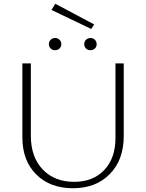

<svg xmlns="http://www.w3.org/2000/svg" viewBox="-20 -995 777 1021"><path d="M465 -841 254 -942 274 -975 481 -865ZM296.5 -737Q287 -728 273 -728Q259 -728 249.5 -737Q240 -746 240 -760Q240 -774 249.5 -783.5Q259 -793 273 -793Q287 -793 296.5 -783.5Q306 -774 306 -760Q306 -746 296.5 -737ZM484.5 -737Q475 -728 461 -728Q447 -728 437.5 -737Q428 -746 428 -760Q428 -774 437.5 -783.5Q447 -793 461 -793Q475 -793 484.5 -783.5Q494 -774 494 -760Q494 -746 484.5 -737ZM99 -264V-658H144V-274Q144 -160 207 -94Q270 -28 374 -28Q475 -28 534.5 -91Q594 -154 594 -261V-658H638V-271Q638 -145 564 -69.5Q490 6 368 6Q246 6 172.5 -67.5Q99 -141 99 -264Z"/></svg>

Font: EauTestSC Light
Style: Regular
Weight: 300
Designer: Christian Thalmann (Catharsis Fonts)
Version: Version 0.001;PS 000.001;hotconv 1.0.88;makeotf.lib2.5.64775